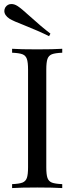

<svg xmlns="http://www.w3.org/2000/svg" viewBox="-20 -956 379 976"><path d="M2.4 0ZM215.3 -602.1V-106Q215.3 -68.4 221.4 -51.3Q227.5 -34.2 243.9 -27.8Q260.3 -21.5 296.4 -20V0Q250.5 -2.9 169.4 -2.9Q83.5 -2.9 41.5 0V-20Q77.6 -21.5 94 -27.8Q110.4 -34.2 116.5 -51.3Q122.6 -68.4 122.6 -106V-602.1Q122.6 -639.6 116.5 -656.7Q110.4 -673.8 94 -680.2Q77.6 -686.5 41.5 -688V-708Q83 -705.1 169.4 -705.1Q250.5 -705.1 296.4 -708V-688Q260.3 -686.5 243.9 -680.2Q227.5 -673.8 221.4 -656.7Q215.3 -639.6 215.3 -602.1ZM129.9 -875Q191.9 -818.8 236.3 -785.2L229.5 -772Q177.7 -797.9 99.6 -829.1Q50.3 -847.7 28.3 -860.8Q2 -878.4 2 -900.4Q2 -909.7 7.3 -918.9Q18.6 -935.5 38.1 -935.5Q53.2 -935.5 68.4 -925.8Q88.4 -913.1 129.9 -875Z"/></svg>

Font: Playfair Display SC
Style: Regular
Weight: 400
Designer: Claus Eggers Sørensen
Foundry: Claus Eggers Sørensen
Version: Version 1.004;PS 001.004;hotconv 1.0.70;makeotf.lib2.5.58329